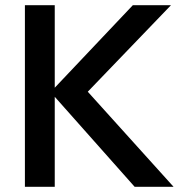

<svg xmlns="http://www.w3.org/2000/svg" viewBox="-20 -720 712 740"><path d="M499 0 175 -365 492 -700H639L289 -336V-399L649 0ZM76 0V-700H191V0Z"/></svg>

Font: Outfit Thin Medium
Style: Regular
Weight: 500
Version: Version 1.100;gftools[0.9.27]